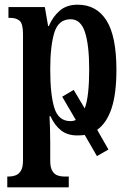

<svg xmlns="http://www.w3.org/2000/svg" viewBox="-20 -566 556 818"><path d="M11 232V186H20Q33 186 46.5 181Q60 176 69 161.5Q78 147 78 117V-421Q78 -466 63 -478Q48 -490 24 -490H16V-536H171L185 -455H188Q205 -495 234.5 -520.5Q264 -546 311 -546Q391 -546 433.5 -479Q476 -412 476 -268Q476 -166 455 -103.5Q434 -41 394 -13L442 71L393 99L341 9Q326 11 309 11Q267 11 239.5 -11Q212 -33 195 -71H191Q192 -48 193 -19.5Q194 9 194 42V119Q194 148 203 162.5Q212 177 225.5 181.5Q239 186 251 186H273V232ZM280 -50Q293 -50 303 -55L245 -154L294 -183L341 -104Q351 -131 355.5 -173Q360 -215 360 -270Q360 -374 342 -429Q324 -484 281 -484Q229 -484 211.5 -427Q194 -370 194 -270Q194 -163 211.5 -106.5Q229 -50 280 -50Z"/></svg>

Font: Noto Serif ExtraCondensed SemiBold
Style: Regular
Weight: 600
Width: 2
Designer: Monotype Design Team
Foundry: Monotype Imaging Inc.
Version: Version 2.015; ttfautohint (v1.8.4.7-5d5b)